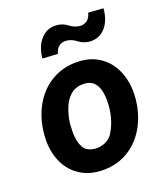

<svg xmlns="http://www.w3.org/2000/svg" viewBox="-139 -845 826 952"><g transform="rotate(-20 274.0 -369.5)"><path d="M516.6 -743.7Q514.6 -709.5 501.5 -679.2Q488.3 -648.9 463.6 -630.1Q439 -611.3 403.8 -611.3Q367.2 -612.3 339.4 -634.3Q326.7 -644.5 311.8 -650.1Q296.9 -655.8 282.2 -655.8Q262.7 -655.8 248 -644.3Q233.4 -632.8 227.1 -608.4L147 -612.8Q148.9 -645.5 162.6 -675.8Q176.3 -706.1 200.9 -725.3Q225.6 -744.6 259.3 -744.6Q296.9 -744.6 325.7 -722.2Q338.9 -711.9 353.8 -706.3Q368.7 -700.7 382.8 -700.7Q402.3 -700.7 417 -712.4Q431.6 -724.1 438 -749ZM297.4 -538.1Q367.2 -538.1 416 -506.3Q464.8 -474.6 489.7 -420.9Q514.6 -367.2 514.6 -300.8Q514.6 -285.6 513.2 -270Q505.9 -191.4 471.2 -127.7Q436.5 -64 377.9 -27.1Q319.3 9.8 243.7 9.8Q174.3 9.8 124.8 -21.2Q75.2 -52.2 50 -105.5Q24.9 -158.7 24.9 -224.1Q24.9 -239.7 26.4 -255.9Q34.2 -340.3 70.8 -404.3Q107.4 -468.3 166 -503.2Q224.6 -538.1 297.4 -538.1ZM164.6 -255.4Q163.1 -237.3 163.1 -220.2Q163.1 -158.7 187 -127.4Q195.3 -116.7 212.6 -109.9Q230 -103 250.5 -103Q276.4 -103 300 -115.2Q323.7 -127.4 338.4 -153.8Q377 -222.2 377 -305.7Q377 -323.2 375.5 -336.9Q372.1 -376.5 352.1 -400.6Q332 -424.8 292 -424.8Q252 -424.8 225.3 -401.6Q198.7 -378.4 184.1 -339.4Q169.9 -301.3 165.5 -266.1Z"/></g></svg>

Font: Mardoto
Style: Bold Italic
Weight: 700
Italic angle: -12°
Designer: Christian Robertson, Vahan Hovhannisyan
Foundry: Google
Version: Version 1.000